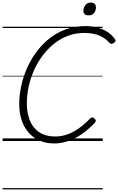

<svg xmlns="http://www.w3.org/2000/svg" viewBox="-20 -1092 915 1487"><path d="M400 19Q338 19 288 -2.5Q238 -24 202.5 -64Q167 -104 148 -160Q129 -216 129 -287Q129 -354 144 -424.5Q159 -495 188.5 -562.5Q218 -630 262 -689.5Q306 -749 362.5 -794Q419 -839 489 -864.5Q559 -890 641 -890Q692 -890 735 -878.5Q778 -867 812.5 -844.5Q847 -822 871 -788Q877 -779 873 -771.5Q869 -764 857 -757Q847 -751 840.5 -752.5Q834 -754 822 -766Q801 -789 773 -805Q745 -821 710 -829Q675 -837 634 -837Q565 -837 505.5 -814.5Q446 -792 396.5 -751.5Q347 -711 308 -658.5Q269 -606 242 -544.5Q215 -483 201.5 -419Q188 -355 188 -292Q188 -232 202.5 -184Q217 -136 245 -102.5Q273 -69 314 -52Q355 -35 407 -35Q445 -35 480.5 -44.5Q516 -54 550 -72.5Q584 -91 616 -117Q648 -143 680 -176Q689 -184 696.5 -183Q704 -182 712 -174Q722 -164 722 -157Q722 -150 713 -140Q661 -85 608.5 -50Q556 -15 503.5 2Q451 19 400 19ZM666 -973Q648 -973 637 -981.5Q626 -990 626 -1009Q626 -1032 641 -1052Q656 -1072 683 -1072Q701 -1072 712 -1063Q723 -1054 723 -1035Q723 -1011 709 -992Q695 -973 666 -973ZM0 365H775V375H0ZM0 -20H775V0H0ZM0 -505H775V-500H0ZM0 -885H775V-875H0Z"/></svg>

Font: Playwrite DK Loopet Guides
Style: Regular
Weight: 400
Designer: Veronika Burian, José Scaglione
Foundry: TypeTogether
Version: Version 1.003